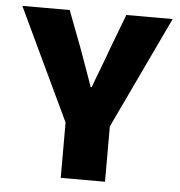

<svg xmlns="http://www.w3.org/2000/svg" viewBox="-49 -697 698 743"><g transform="rotate(5 300.0 -325.0)"><path d="M214 0V-215L8 -650H192L246 -508Q255 -482 273 -433Q291 -384 299 -360H303Q313 -389 332 -438Q351 -487 358 -508L412 -650H592L386 -215V0Z"/></g></svg>

Font: TypoPRO Source Code Pro
Style: Regular
Weight: 900
Monospace: yes
Designer: Paul D. Hunt, Teo Tuominen
Foundry: Adobe Systems Incorporated
Version: Version 2.010;PS 1.0;hotconv 1.0.84;makeotf.lib2.5.63406